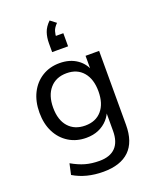

<svg xmlns="http://www.w3.org/2000/svg" viewBox="-181 -889 969 1211"><g transform="rotate(-20 304.0 -283.5)"><path d="M299 223Q184 223 99 172L115 99Q162 126 204.5 138Q247 150 299 150Q370 150 406.5 112.5Q443 75 443 1V-133L454 -143Q442 -104 416.5 -75.5Q391 -47 354.5 -31Q318 -15 271 -15Q205 -15 154 -46.5Q103 -78 74.5 -134Q46 -190 46 -265Q46 -340 74.5 -396.5Q103 -453 154 -484.5Q205 -516 271 -516Q340 -516 388.5 -482Q437 -448 454 -388L442 -396V-503H533V-7Q533 108 473.5 165.5Q414 223 299 223ZM291 -90Q362 -90 402 -136.5Q442 -183 442 -265Q442 -347 402 -394Q362 -441 291 -441Q220 -441 179 -394Q138 -347 138 -265Q138 -182 179 -136Q220 -90 291 -90ZM252 -597V-656Q252 -695 263 -727.5Q274 -760 305 -790L344 -760Q321 -737 314.5 -715.5Q308 -694 308 -669L283 -685H359V-597Z"/></g></svg>

Font: Muli Medium
Style: Regular
Weight: 500
Designer: Vernon Adams
Foundry: Vernon Adams
Version: Version 2.100; ttfautohint (v1.8.1.43-b0c9)